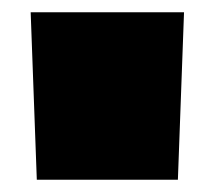

<svg xmlns="http://www.w3.org/2000/svg" viewBox="-20 -720 350 313"><path d="M40 -427 30 -700H280L270 -427Z"/></svg>

Font: Georama ExtraExtended Black
Style: Regular
Weight: 900
Width: 8
Designer: Jean-Baptiste Levee
Foundry: Production Type
Version: Version 1.000